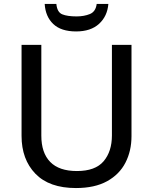

<svg xmlns="http://www.w3.org/2000/svg" viewBox="-20 -941 775 971"><path d="M645 -252Q645 -178 614.5 -118.5Q584 -59 521.5 -24.5Q459 10 364 10Q229 10 159 -62.5Q89 -135 89 -254V-714H189V-255Q189 -168 234 -122Q279 -76 369 -76Q462 -76 504 -125.5Q546 -175 546 -256V-714H645ZM528 -921Q523 -859 481 -820.5Q439 -782 365 -782Q289 -782 249.5 -819.5Q210 -857 206 -921H265Q269 -879 295 -868.5Q321 -858 367 -858Q405 -858 434.5 -870Q464 -882 469 -921Z"/></svg>

Font: Noto Sans Kayah Li Medium
Style: Regular
Weight: 500
Designer: Monotype Design Team, Sérgio Martins
Foundry: Monotype Imaging Inc.
Version: Version 2.002; ttfautohint (v1.8.4.7-5d5b)